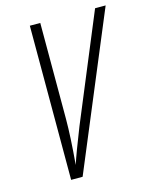

<svg xmlns="http://www.w3.org/2000/svg" viewBox="-109 -786 682 859"><g transform="rotate(-15 232.0 -357.0)"><path d="M415 -713.9H463.9L166 0H112.8V-713.9H161.1V-270Q161.1 -188.5 149.9 -59.1Q166.5 -110.4 210.9 -222.2Z"/></g></svg>

Font: TypoPRO Open Sans Condensed
Style: Italic
Weight: 300
Width: 3
Italic angle: -12°
Foundry: Ascender Corporation
Version: Version 1.10